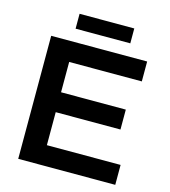

<svg xmlns="http://www.w3.org/2000/svg" viewBox="-122 -937 915 1034"><g transform="rotate(15 336.0 -420.0)"><path d="M76 0V-686H611V-575H206V-406H567V-295H206V-111H617V0ZM193 -757V-840H498V-757Z"/></g></svg>

Font: Archivo Variable SemiBold
Style: Regular
Weight: 600
Designer: Hector Gatti
Foundry: Omnibus-Type
Version: Version 2.001